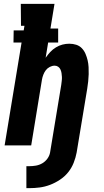

<svg xmlns="http://www.w3.org/2000/svg" viewBox="-20 -755 540 997"><path d="M117 222V108H132Q149 108 166.5 105Q184 102 199.5 93Q215 84 226 69Q237 54 240 37L298 -314Q299 -324 300.5 -334.5Q302 -345 301.5 -355.5Q301 -366 299.5 -375.5Q298 -385 294 -394Q290 -403 282 -408.5Q274 -414 264 -414Q251 -414 238.5 -407.5Q226 -401 218 -390.5Q210 -380 205 -367Q200 -354 198 -342L142 0H4L92 -534H50L51 -597H103L107 -621H89L88 -735H263L242 -607H282V-534H230L217 -455Q228 -471 241 -485Q254 -499 270.5 -509Q287 -519 304.5 -523.5Q322 -528 340 -528Q359 -528 376 -522.5Q393 -517 405 -504.5Q417 -492 424 -475.5Q431 -459 435 -442Q439 -425 440 -406.5Q441 -388 440.5 -369.5Q440 -351 438 -332.5Q436 -314 433 -295L378 37Q373 64 362.5 90.5Q352 117 334 139.5Q316 162 291 178.5Q266 195 239.5 205Q213 215 186 218.5Q159 222 132 222Z"/></svg>

Font: Iosevka Curly Slab Heavy
Style: Italic
Weight: 900
Italic angle: -9°
Monospace: yes
Designer: Belleve Invis
Foundry: Belleve Invis
Version: Version 22.1.2; ttfautohint (v1.8.4)